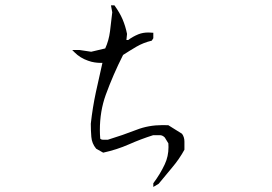

<svg xmlns="http://www.w3.org/2000/svg" viewBox="-20 -766 1040 735"><path d="M566.9 -50.3V-64.5Q593.3 -99.6 610.8 -137.2Q625 -167.5 625 -202.6Q625 -210 624.5 -217.3L610.8 -239.7Q602.1 -248.5 592.3 -248.5H566.4Q520 -233.9 473.6 -213.4Q427.2 -192.9 375 -181.6L348.1 -196.8Q331.5 -216.8 329.6 -242.2Q327.6 -266.6 327.6 -292V-292.5Q334.5 -354.5 346.9 -412.4Q359.4 -470.2 372.1 -525.4Q368.7 -525.4 361.6 -525.4Q354.5 -525.4 342.3 -527.1Q330.1 -528.8 316.9 -533.7Q287.1 -543.9 265.6 -565.4L256.3 -574.7H283.7L329.1 -567.9L382.8 -580.6Q396.5 -610.4 401.1 -645.8Q405.8 -681.2 409.7 -718.8L404.8 -745.6H418Q438.5 -717.3 449.5 -691.4Q460.4 -665.5 466.3 -636.2L463.9 -612.8H470.7Q488.3 -626 509.8 -634.8Q526.9 -641.6 547.9 -641.6Q554.7 -641.6 566.9 -640.6V-619.6L561 -610.4Q528.3 -602.5 502.2 -587.2Q476.1 -571.8 451.2 -555.7Q413.1 -480.5 384.8 -402.8Q362.3 -340.3 362.3 -268.6Q362.3 -252 363.8 -234.9Q368.2 -231 374 -231H392.6Q449.7 -248.5 502.4 -269Q548.3 -287.1 603 -287.1Q612.8 -287.1 624.5 -286.6L676.8 -253.9Q686 -241.2 686 -224.1V-192.9Q666.5 -157.2 639.4 -125.2Q612.3 -93.3 587.4 -62.5Z"/></svg>

Font: Bakudai
Style: Medium
Weight: 500
Version: Version 1.48